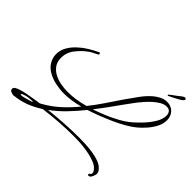

<svg xmlns="http://www.w3.org/2000/svg" viewBox="-174 -869 1163 1163"><g transform="rotate(45 408.0 -287.5)"><path d="M717 87Q710 87 710 79Q710 73 716.5 71Q723 69 723 58Q723 51 719.5 45.5Q716 40 712 35Q699 19 673.5 8.5Q648 -2 620.5 -7.5Q593 -13 574 -15Q551 -18 527.5 -19Q504 -20 481 -20Q420 -20 358 -15.5Q296 -11 235 -3Q194 24 150 41Q106 58 57 63Q55 64 51 64Q41 64 29 58.5Q17 53 17 42Q17 31 27 25Q37 19 45 16Q69 7 101.5 1Q134 -5 159 -9Q167 -11 178 -12Q189 -13 195 -14Q202 -16 209.5 -21Q217 -26 223 -29Q272 -58 313.5 -97Q355 -136 390 -179Q358 -170 324.5 -165Q291 -160 257 -160Q224 -160 186 -168Q148 -176 116 -195Q84 -214 68 -247Q57 -272 57 -295Q57 -330 74 -359.5Q91 -389 117.5 -413.5Q144 -438 174.5 -456.5Q205 -475 233 -488Q234 -489 236 -489Q243 -489 243 -481Q243 -477 239 -474Q226 -467 213.5 -461Q201 -455 189 -447Q153 -422 123.5 -384.5Q94 -347 94 -301Q94 -267 110.5 -244Q127 -221 153 -207.5Q179 -194 209 -188.5Q239 -183 267 -183Q303 -183 339 -188.5Q375 -194 410 -204Q445 -248 477 -295.5Q509 -343 540 -389Q565 -424 593 -463.5Q621 -503 654 -531Q672 -546 693 -556.5Q714 -567 738 -567Q773 -567 794.5 -544.5Q816 -522 816 -487Q816 -456 800.5 -426.5Q785 -397 762.5 -371.5Q740 -346 717 -327Q693 -307 657 -286.5Q621 -266 580 -248Q539 -230 500 -215Q461 -200 431 -191Q394 -145 352 -101Q310 -57 262 -22Q326 -29 390 -33Q454 -37 518 -37Q541 -37 571.5 -35.5Q602 -34 634 -29Q666 -24 692.5 -13.5Q719 -3 734 16Q745 28 745 43Q745 53 737 70Q729 87 717 87ZM451 -216Q487 -228 528 -245Q569 -262 608 -283.5Q647 -305 676 -330Q698 -349 725.5 -378Q753 -407 773.5 -440.5Q794 -474 794 -505Q794 -522 785 -533.5Q776 -545 757 -545Q735 -545 712.5 -531.5Q690 -518 670.5 -499.5Q651 -481 637 -465Q615 -440 595.5 -413Q576 -386 556 -359Q531 -323 504.5 -287Q478 -251 451 -216ZM78 30Q95 31 115.5 24.5Q136 18 154 13Q161 12 161 8Q161 7 158 7H153Q137 8 123 9.5Q109 11 94 17Q89 19 83.5 21Q78 23 78 30ZM717 -597Q716 -596 714 -596Q711 -596 711 -600Q711 -604 714 -605Q717 -608 728.5 -616.5Q740 -625 754 -635Q768 -645 777 -653Q782 -657 787 -659.5Q792 -662 796 -662Q801 -662 803 -660Q806 -657 806 -654Q806 -644 777.5 -628Q749 -612 717 -597Z"/></g></svg>

Font: Sassy Frass
Style: Regular
Weight: 400
Designer: Robert E. Leuschke
Foundry: Robert E. Leuschke
Version: Version 1.010; ttfautohint (v1.8.3)